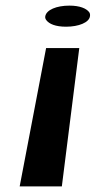

<svg xmlns="http://www.w3.org/2000/svg" viewBox="-20 -558 340 683"><path d="M141 -500C140 -494 142 -490 145 -486C155 -473 177 -463 215 -463C260 -463 297 -478 300 -500C301 -506 300 -511 297 -515C287 -528 264 -538 227 -538C181 -538 145 -523 141 -500ZM50 105H200L262 -387H144Z"/></svg>

Font: Aerodynamic
Style: Obl
Weight: 500
Designer: Google
Version: Version 2.000980; 2014